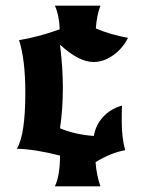

<svg xmlns="http://www.w3.org/2000/svg" viewBox="-20 -556 508 675"><path d="M420 -28Q370 -19 316 14Q319 58 333 99H173Q191 61 191 -9Q101 -32 39 -33Q69 -80 69 -231Q69 -346 47 -415Q112 -425 190 -453Q188 -503 173 -536H333Q320 -502 317 -456Q368 -434 430 -423Q411 -385 377.5 -361.5Q344 -338 309 -338Q257 -338 191 -399Q201 -316 201 -248Q201 -173 191 -105Q243 -83 310 -78Q316 -116 342 -144.5Q368 -173 409 -185Q408 -174 408 -129Q408 -72 420 -28Z"/></svg>

Font: NewRocker
Style: Regular
Weight: 400
Designer: Pablo Impallari, Brenda Gallo, Rodrigo Fuenzalida
Foundry: Pablo Impallari, Brenda Gallo, Rodrigo Fuenzalida
Version: Version 1.000